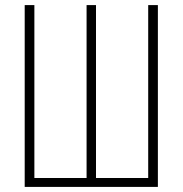

<svg xmlns="http://www.w3.org/2000/svg" viewBox="-20 -734 717 754"><path d="M77 0H600V-714H562V-35H357V-714H320V-35H115V-714H77Z"/></svg>

Font: Noto Sans ExtraCondensed ExtraLight
Style: Regular
Weight: 200
Width: 2
Designer: Monotype Design Team
Foundry: Monotype Imaging Inc.
Version: Version 2.013